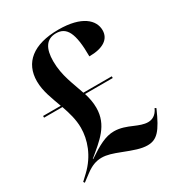

<svg xmlns="http://www.w3.org/2000/svg" viewBox="-176 -841 910 978"><g transform="rotate(-30 279.5 -352.5)"><path d="M411 14C466 14 496 -18 544 -128L536 -133C520 -97 495 -87 472 -87C448 -87 423 -97 397 -108C367 -121 334 -134 297 -134C247 -134 202 -109 135 -64L134 -66C209 -129 280 -180 280 -283C280 -314 274 -343 265 -372H428V-382H261C240 -447 208 -512 208 -597C208 -671 233 -714 291 -714C353 -714 380 -665 380 -527C461 -527 505 -557 505 -609C505 -669 448 -724 311 -724C162 -724 85 -659 85 -550C85 -492 108 -438 128 -382H24V-372H132C147 -328 161 -283 161 -234C161 -165 134 -84 65 -19L33 11L38 19L82 -14C114 -38 143 -49 175 -49C207 -49 238 -38 277 -23C336 0 375 14 411 14Z"/></g></svg>

Font: Noto Serif Display
Style: Bold
Weight: 700
Designer: Monotype Design Team
Foundry: Monotype Imaging Inc.
Version: Version 2.009